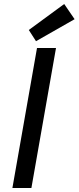

<svg xmlns="http://www.w3.org/2000/svg" viewBox="-20 -940 393 960"><path d="M42 0 165 -700H260L137 0ZM124 -790 301 -920 353 -844 160 -734Z"/></svg>

Font: ABeeZee
Style: Italic
Weight: 400
Italic angle: -10°
Designer: Anja Meiners
Foundry: Anja Meiners
Version: Version 1.003; ttfautohint (v1.8.3)